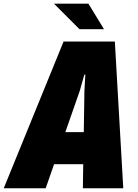

<svg xmlns="http://www.w3.org/2000/svg" viewBox="-61 -1006 740 1026"><path d="M494.6 -850.1 411.6 -986.3H227.5L363.8 -850.1ZM597.7 0 552.7 -784.2H278.8L-41 0H183.1L228 -128.4H383.8L381.8 0ZM288.1 -299.8 365.2 -520.5 389.6 -606.9H395L390.1 -520.5L386.7 -299.8Z"/></svg>

Font: Decalotype Black Italic
Style: Regular
Weight: 900
Italic angle: -10°
Designer: Alfredo Marco Pradil
Foundry: Alfredo Marco Pradil
Version: Version 1.0